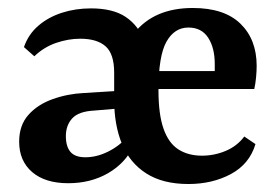

<svg xmlns="http://www.w3.org/2000/svg" viewBox="-20 -451 696 481"><path d="M452 10Q388 10 346.5 -16.5Q305 -43 285.5 -90.5Q266 -138 266 -201Q266 -305 316 -368Q366 -431 463 -431Q542 -431 582.5 -391.5Q623 -352 623 -286Q623 -273 621.5 -257Q620 -241 617 -228H340V-273H518Q518 -278 518 -282Q518 -286 518 -291Q518 -331 501.5 -356.5Q485 -382 452 -382Q417 -382 397 -346.5Q377 -311 377 -225Q377 -165 389.5 -129Q402 -93 426.5 -77Q451 -61 486 -61Q517 -61 545.5 -73Q574 -85 592 -109L620 -90Q605 -40 558.5 -15Q512 10 452 10ZM266 -191V-269Q266 -316 244.5 -335Q223 -354 181 -354Q151 -354 120.5 -343.5Q90 -333 66 -310L40 -333Q51 -365 76 -386.5Q101 -408 135 -419Q169 -430 208 -430Q263 -430 295 -408.5Q327 -387 341.5 -348Q356 -309 358 -255ZM151 8Q93 8 60.5 -20Q28 -48 28 -96Q28 -137 51 -163Q74 -189 111.5 -202.5Q149 -216 190 -218L287 -224V-180L216 -174Q177 -172 161 -154.5Q145 -137 145 -110Q145 -84 156.5 -70.5Q168 -57 194 -57Q222 -57 250.5 -71Q279 -85 301 -110L315 -86Q294 -42 250.5 -17Q207 8 151 8Z"/></svg>

Font: Yrsa SemiBold
Style: Regular
Weight: 600
Version: Version 2.004